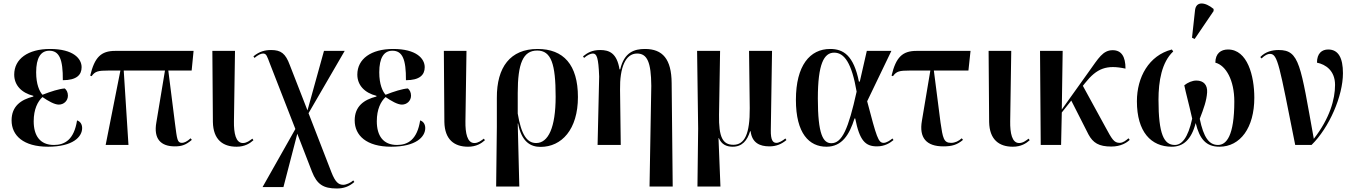

<svg xmlns="http://www.w3.org/2000/svg" viewBox="-20 -826 7713 1094"><path d="M254 10C395 10 448 -46 448 -96C448 -115 440 -133 419 -140C402 -30 349 0 287 0C208 0 172 -53 172 -135C172 -204 195 -248 222 -273C254 -251 290 -230 315 -230C344 -230 367 -252 367 -281C367 -300 359 -314 349 -322C318 -320 270 -305 222 -286C205 -305 186 -345 186 -414C186 -496 212 -537 261 -537C318 -537 339 -488 338 -369C416 -369 445 -399 445 -443C445 -492 398 -547 265 -547C139 -547 61 -490 61 -401C61 -341 102 -297 170 -280V-276C98 -258 46 -220 46 -140C46 -54 113 10 254 10Z M582 0H712L685 -424H920L871 -129C854 -35 896 8 976 8C1017 8 1040 -1 1073 -29L1066 -38C1047 -20 1029 -12 1017 -12C990 -12 989 -31 977 -123L939 -424H1072L1083 -536H636C556 -536 519 -500 494 -395L502 -392C522 -420 539 -424 598 -424H666Z M1328 10C1375 10 1404 -9 1424 -27L1418 -36C1403 -25 1386 -11 1364 -11C1323 -11 1312 -68 1313 -135L1319 -536H1190L1193 -131C1195 -30 1250 10 1328 10Z M1899 248C1937 248 1968 238 1999 211L1993 202C1979 215 1953 227 1936 227C1908 227 1890 210 1869 157L1738 -181L1944 -536H1826L1732 -197L1631 -456C1607 -521 1581 -541 1525 -541C1492 -541 1459 -534 1424 -505L1430 -496C1449 -512 1466 -521 1479 -521C1499 -521 1502 -504 1518 -463L1663 -91L1476 240H1595L1674 -64L1758 153C1786 224 1822 248 1899 248Z M2209 10C2350 10 2403 -46 2403 -96C2403 -115 2395 -133 2374 -140C2357 -30 2304 0 2242 0C2163 0 2127 -53 2127 -135C2127 -204 2150 -248 2177 -273C2209 -251 2245 -230 2270 -230C2299 -230 2322 -252 2322 -281C2322 -300 2314 -314 2304 -322C2273 -320 2225 -305 2177 -286C2160 -305 2141 -345 2141 -414C2141 -496 2167 -537 2216 -537C2273 -537 2294 -488 2293 -369C2371 -369 2400 -399 2400 -443C2400 -492 2353 -547 2220 -547C2094 -547 2016 -490 2016 -401C2016 -341 2057 -297 2125 -280V-276C2053 -258 2001 -220 2001 -140C2001 -54 2068 10 2209 10Z M2647 10C2694 10 2723 -9 2743 -27L2737 -36C2722 -25 2705 -11 2683 -11C2642 -11 2631 -68 2632 -135L2638 -536H2509L2512 -131C2514 -30 2569 10 2647 10Z M2807 237H2939L2930 -122H2932C2952 -17 3004 11 3060 11C3180 11 3273 -88 3273 -273C3273 -457 3191 -547 3043 -547C2888 -547 2810 -444 2811 -268V-103ZM3035 -11C2983 -11 2950 -58 2930 -179V-296C2930 -464 2960 -538 3041 -538C3121 -538 3146 -461 3146 -275C3146 -99 3104 -11 3035 -11Z M3681 237H3813L3807 -353C3806 -489 3756 -547 3655 -547C3595 -547 3537 -529 3514 -431H3510C3495 -523 3452 -541 3400 -541C3353 -541 3327 -525 3302 -505L3308 -496C3326 -512 3345 -521 3358 -521C3380 -521 3390 -499 3394 -390L3385 0H3517L3513 -314C3511 -440 3543 -521 3610 -521C3668 -521 3690 -471 3691 -337Z M3954 237H4085L4074 -39H4076C4091 -4 4118 10 4155 10C4209 10 4238 -26 4254 -78H4257C4265 -12 4309 8 4364 8C4404 8 4433 -5 4461 -28L4455 -37C4438 -23 4418 -12 4404 -12C4385 -12 4371 -25 4372 -85L4379 -536H4248L4252 -210C4253 -63 4223 -1 4159 -1C4098 -1 4075 -44 4077 -172L4083 -536H3952L3958 -94Z M4689 10C4778 10 4820 -59 4849 -151H4853C4878 -24 4911 8 4977 8C5022 8 5052 -12 5071 -28L5065 -37C5052 -26 5031 -12 5015 -12C4984 -12 4975 -44 4921 -249L5059 -536H4919L4879 -361H4874C4844 -510 4786 -547 4710 -547C4595 -547 4515 -453 4515 -257C4515 -65 4591 10 4689 10ZM4717 -10C4670 -10 4640 -60 4640 -265C4640 -462 4675 -526 4733 -526C4791 -526 4833 -467 4861 -304C4814 -91 4778 -10 4717 -10Z M5355 8C5405 8 5434 -1 5467 -29L5460 -38C5442 -22 5422 -12 5399 -12C5357 -12 5352 -39 5339 -128L5301 -424H5498L5510 -536H5202C5122 -536 5085 -500 5060 -395L5068 -392C5088 -420 5105 -424 5164 -424H5281L5233 -138C5216 -41 5258 8 5355 8Z M5751 10C5798 10 5827 -9 5847 -27L5841 -36C5826 -25 5809 -11 5787 -11C5746 -11 5735 -68 5736 -135L5742 -536H5613L5616 -131C5618 -30 5673 10 5751 10Z M5910 0H6026L6030 -185L6084 -253L6182 -60C6208 -12 6241 9 6312 9C6367 9 6400 -13 6417 -29L6410 -38C6396 -26 6379 -12 6360 -12C6327 -12 6316 -33 6278 -103L6150 -337L6162 -352C6230 -438 6286 -458 6393 -435C6393 -505 6369 -540 6320 -540C6264 -540 6239 -494 6185 -419L6030 -202L6035 -536H5906Z M6787 -604 6895 -763V-775C6847 -815 6794 -821 6789 -766L6772 -611ZM6657 10C6721 10 6768 -29 6793 -125C6815 -33 6853 10 6928 10C7047 10 7127 -98 7127 -269C7127 -394 7088 -544 6977 -544C6937 -544 6905 -522 6905 -469C6966 -453 7013 -368 7013 -248C7013 -52 6968 0 6920 0C6869 0 6838 -43 6816 -149C6839 -208 6855 -253 6858 -299C6861 -342 6838 -367 6797 -367C6773 -367 6748 -356 6728 -340C6737 -295 6753 -240 6773 -150C6749 -39 6713 0 6674 0C6612 0 6581 -61 6581 -258C6581 -363 6599 -471 6665 -533L6657 -544C6526 -510 6458 -386 6458 -249C6458 -75 6538 10 6657 10Z M7360 0H7453C7554 -99 7632 -279 7632 -409C7632 -496 7606 -544 7548 -544C7512 -544 7484 -522 7484 -469C7533 -459 7587 -424 7587 -342C7587 -260 7557 -152 7466 -35C7390 -456 7385 -541 7266 -541C7229 -541 7191 -532 7161 -501L7168 -493C7188 -512 7203 -519 7216 -519C7261 -519 7269 -456 7360 0Z"/></svg>

Font: Noto Serif Display SemiCondensed SemiBold
Style: Regular
Weight: 600
Width: 4
Designer: Monotype Design Team
Foundry: Monotype Imaging Inc.
Version: Version 2.009